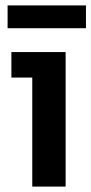

<svg xmlns="http://www.w3.org/2000/svg" viewBox="-20 -688 337 708"><path d="M99 0V-402H22V-496H222V0ZM8 -584V-668H297V-584Z"/></svg>

Font: Atkinson Hyperlegible Next SemiBold
Style: Regular
Weight: 600
Designer: Elliott Scott, Megan Eiswerth, Linus Boman, Theodore Petrosky, Letters from Sweden
Foundry: Applied Design Works, Letters from Sweden
Version: Version 2.001